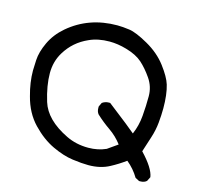

<svg xmlns="http://www.w3.org/2000/svg" viewBox="-97 -745 919 870"><g transform="rotate(15 362.5 -310.0)"><path d="M633 18H627L608 8Q586 -29 552 -57Q519 -33 485 -15Q443 8 386 8Q356 8 311.5 2Q267 -4 215 -28.5Q163 -53 116 -102Q69 -151 50 -225Q33 -286 33 -342Q33 -353 35 -391Q37 -429 58.5 -475Q80 -521 122 -557Q217 -638 350 -638Q375 -638 407 -633.5Q439 -629 496.5 -596.5Q554 -564 589.5 -517Q625 -470 635 -437Q648 -394 648 -328Q648 -298 644.5 -261Q641 -224 629 -187.5Q617 -151 606 -116Q666 -53 672 -12L662 8Q651 18 633 18ZM365 -68Q410 -68 448 -85L495 -118Q470 -151 436 -174.5Q402 -198 372 -226Q363 -237 363 -254V-261L372 -280Q386 -290 403 -290H409Q524 -201 544 -183Q562 -224 566 -271.5Q570 -319 570 -364Q570 -409 544.5 -446Q519 -483 491.5 -507.5Q464 -532 415 -546Q374 -558 335 -558Q281 -558 240 -539Q174 -510 137 -449Q110 -405 110 -350Q110 -292 132 -220Q156 -142 261 -91Q308 -68 365 -68Z"/></g></svg>

Font: Xiaolai SC
Style: Regular
Weight: 400
Designer: Nozomi Seto 瀬戸のぞみ
Version: Version 3.11;December 4, 2020;FontCreator 13.0.0.2613 64-bit